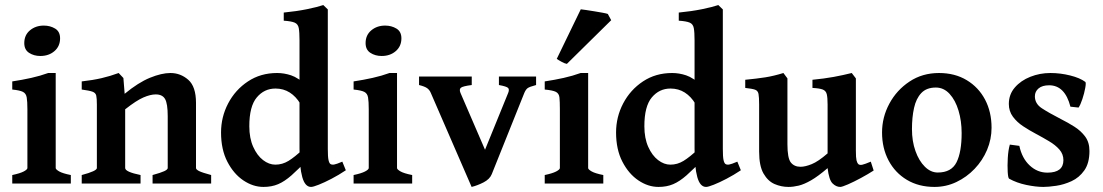

<svg xmlns="http://www.w3.org/2000/svg" viewBox="-20 -716 4303 749"><path d="M214.4 -566.4Q214.4 -535.6 192.4 -516.6Q170.4 -497.6 137.2 -497.6Q112.3 -497.6 93.5 -509.8Q74.7 -522 74.7 -547.9Q74.7 -579.1 96.9 -597.7Q119.1 -616.2 150.9 -616.2Q175.8 -616.2 195.1 -604.5Q214.4 -592.8 214.4 -566.4ZM27.8 0V-33.2Q58.1 -39.6 72.5 -47.1Q86.9 -54.7 86.9 -60.5V-289.6Q86.9 -320.3 84.2 -335.9Q81.5 -351.6 69.3 -357.7Q57.1 -363.8 27.8 -366.7V-398.4Q66.9 -404.3 101.8 -412.1Q136.7 -419.9 168 -431.2H197.3V-60.5Q197.3 -55.2 210.7 -47.4Q224.1 -39.6 256.3 -33.2V0Z M575.2 0V-33.2Q607.4 -42 620.8 -48.3Q634.3 -54.7 634.3 -60.5V-262.7Q634.3 -311.5 624 -329.6Q613.8 -347.7 587.4 -347.7Q566.9 -347.7 539.6 -335.9Q512.2 -324.2 468.3 -289.6V-60.5Q468.3 -45.4 528.3 -33.2V0H298.8V-33.2Q357.9 -48.8 357.9 -60.5V-308.1Q357.9 -332 355.5 -343Q353 -354 340.6 -358.4Q328.1 -362.8 298.8 -366.7V-398.4Q342.3 -403.3 376 -411.1Q409.7 -418.9 442.9 -431.2L461.4 -411.6L466.3 -350.1Q519.5 -394 564.9 -412.6Q610.4 -431.2 645 -431.2Q684.1 -431.2 714.4 -404.8Q744.6 -378.4 744.6 -314.5V-60.5Q744.6 -54.7 756.8 -48.6Q769 -42.5 803.7 -33.2V0Z M1329.1 -51.8Q1301.3 -33.2 1273.2 -18.6Q1245.1 -3.9 1223.4 4.6Q1201.7 13.2 1193.4 13.2Q1169.9 13.2 1159.2 -25.1Q1148.4 -63.5 1148.4 -136.2V-558.1Q1148.4 -590.8 1145.5 -606.4Q1142.6 -622.1 1129.6 -627.7Q1116.7 -633.3 1086.9 -635.3V-667Q1137.2 -671.9 1177.7 -680.2Q1218.3 -688.5 1241.2 -696.3L1258.8 -679.2V-135.3Q1258.8 -104 1261.5 -91.8Q1264.2 -79.6 1269 -76.2Q1274.4 -72.8 1283 -74Q1291.5 -75.2 1315.4 -85.4ZM1181.6 -95.2Q1144 -55.7 1117.2 -32Q1090.3 -8.3 1065.2 2.4Q1040 13.2 1007.8 13.2Q967.3 13.2 929.4 -12.2Q891.6 -37.6 866.9 -85.2Q842.3 -132.8 842.3 -199.2Q842.3 -259.8 870.1 -312.7Q897.9 -365.7 947.3 -398.4Q996.6 -431.2 1061 -431.2Q1088.4 -431.2 1115.7 -422.1Q1143.1 -413.1 1178.2 -380.9Q1178.2 -326.7 1151.4 -311.5Q1134.8 -339.4 1110.4 -355Q1085.9 -370.6 1054.7 -370.6Q1010.7 -370.6 981.7 -335.9Q952.6 -301.3 952.6 -223.6Q952.6 -176.8 967.8 -143.1Q982.9 -109.4 1006.1 -91.6Q1029.3 -73.7 1054.2 -73.7Q1081.5 -73.7 1105.5 -88.4Q1129.4 -103 1161.6 -133.3Q1167 -130.4 1173.6 -114.5Q1180.2 -98.6 1181.6 -95.2Z M1545.9 -566.4Q1545.9 -535.6 1523.9 -516.6Q1502 -497.6 1468.8 -497.6Q1443.8 -497.6 1425 -509.8Q1406.2 -522 1406.2 -547.9Q1406.2 -579.1 1428.5 -597.7Q1450.7 -616.2 1482.4 -616.2Q1507.3 -616.2 1526.6 -604.5Q1545.9 -592.8 1545.9 -566.4ZM1359.4 0V-33.2Q1389.6 -39.6 1404.1 -47.1Q1418.5 -54.7 1418.5 -60.5V-289.6Q1418.5 -320.3 1415.8 -335.9Q1413.1 -351.6 1400.9 -357.7Q1388.7 -363.8 1359.4 -366.7V-398.4Q1398.4 -404.3 1433.3 -412.1Q1468.3 -419.9 1499.5 -431.2H1528.8V-60.5Q1528.8 -55.2 1542.2 -47.4Q1555.7 -39.6 1587.9 -33.2V0Z M2071.3 -384.3Q2044.9 -377.4 2037.8 -371.8Q2030.8 -366.2 2025.4 -353.5L1898.4 -36.6Q1890.6 -17.1 1866.5 -4.6Q1842.3 7.8 1819.8 13.2L1660.6 -353.5Q1655.8 -365.2 1646.2 -372.1Q1636.7 -378.9 1614.7 -384.3V-417.5H1820.3V-384.3Q1785.6 -379.9 1778.1 -373.8Q1770.5 -367.7 1776.4 -353.5L1872.1 -131.8L1962.4 -353.5Q1967.8 -366.7 1962.2 -372.8Q1956.5 -378.9 1926.3 -384.3V-417.5H2071.3Z M2105 0V-33.2Q2135.3 -39.6 2149.7 -47.1Q2164.1 -54.7 2164.1 -60.5V-289.6Q2164.1 -320.3 2162.4 -335.9Q2160.6 -351.6 2148.4 -357.7Q2136.2 -363.8 2105 -366.7V-398.4Q2144 -404.3 2179 -412.1Q2213.9 -419.9 2245.1 -431.2H2274.4V-60.5Q2274.4 -55.2 2287.8 -47.4Q2301.3 -39.6 2333.5 -33.2V0ZM2191.4 -466.8Q2183.6 -467.8 2170.4 -475.1Q2157.2 -482.4 2151.9 -486.3L2245.6 -679.7Q2251 -679.2 2265.9 -677Q2280.8 -674.8 2298.6 -671.9Q2316.4 -668.9 2331.1 -666.3Q2345.7 -663.6 2351.1 -661.6L2364.3 -637.2Z M2870.1 -51.8Q2842.3 -33.2 2814.2 -18.6Q2786.1 -3.9 2764.4 4.6Q2742.7 13.2 2734.4 13.2Q2710.9 13.2 2700.2 -25.1Q2689.5 -63.5 2689.5 -136.2V-558.1Q2689.5 -590.8 2686.5 -606.4Q2683.6 -622.1 2670.7 -627.7Q2657.7 -633.3 2627.9 -635.3V-667Q2678.2 -671.9 2718.8 -680.2Q2759.3 -688.5 2782.2 -696.3L2799.8 -679.2V-135.3Q2799.8 -104 2802.5 -91.8Q2805.2 -79.6 2810.1 -76.2Q2815.4 -72.8 2824 -74Q2832.5 -75.2 2856.4 -85.4ZM2722.7 -95.2Q2685.1 -55.7 2658.2 -32Q2631.3 -8.3 2606.2 2.4Q2581.1 13.2 2548.8 13.2Q2508.3 13.2 2470.5 -12.2Q2432.6 -37.6 2408 -85.2Q2383.3 -132.8 2383.3 -199.2Q2383.3 -259.8 2411.1 -312.7Q2439 -365.7 2488.3 -398.4Q2537.6 -431.2 2602.1 -431.2Q2629.4 -431.2 2656.7 -422.1Q2684.1 -413.1 2719.2 -380.9Q2719.2 -326.7 2692.4 -311.5Q2675.8 -339.4 2651.4 -355Q2627 -370.6 2595.7 -370.6Q2551.8 -370.6 2522.7 -335.9Q2493.7 -301.3 2493.7 -223.6Q2493.7 -176.8 2508.8 -143.1Q2523.9 -109.4 2547.1 -91.6Q2570.3 -73.7 2595.2 -73.7Q2622.6 -73.7 2646.5 -88.4Q2670.4 -103 2702.6 -133.3Q2708 -130.4 2714.6 -114.5Q2721.2 -98.6 2722.7 -95.2Z M3388.2 -50.8Q3366.2 -36.6 3338.6 -21.7Q3311 -6.8 3288.1 3.2Q3265.1 13.2 3257.8 13.2Q3241.7 13.2 3227.8 -0.5Q3213.9 -14.2 3208.5 -60.1Q3171.4 -28.3 3144.3 -12.7Q3117.2 2.9 3095.9 8.1Q3074.7 13.2 3055.7 13.2Q3027.8 13.2 3001.7 2Q2975.6 -9.3 2958.5 -39.1Q2941.4 -68.8 2941.4 -125V-308.1Q2941.4 -336.9 2939 -349.6Q2936.5 -362.3 2925.3 -366.2Q2914.1 -370.1 2887.2 -373V-404.8Q2932.6 -409.2 2965.3 -414.3Q2998 -419.4 3036.1 -431.2L3051.8 -410.2V-153.3Q3051.8 -98.6 3065.2 -82Q3078.6 -65.4 3103 -65.4Q3121.1 -65.4 3146.5 -75.7Q3171.9 -85.9 3208.5 -117.7V-308.1Q3208.5 -335 3205.3 -348.4Q3202.1 -361.8 3189.7 -366.7Q3177.2 -371.6 3149.4 -373V-404.8Q3195.3 -409.2 3232.4 -416Q3269.5 -422.9 3302.7 -431.2L3318.8 -410.2V-127.9Q3318.8 -100.6 3321.3 -90.3Q3323.7 -80.1 3329.1 -75.2Q3334.5 -71.3 3344.2 -73.5Q3354 -75.7 3377 -85.4Z M3848.1 -217.8Q3848.1 -172.9 3830.6 -131.3Q3813 -89.8 3782 -57.4Q3751 -24.9 3710.9 -5.9Q3670.9 13.2 3625.5 13.2Q3564 13.2 3517.8 -14.4Q3471.7 -42 3446.3 -90.1Q3420.9 -138.2 3420.9 -199.2Q3420.9 -258.8 3449.5 -311.8Q3478 -364.7 3528.1 -397.9Q3578.1 -431.2 3643.1 -431.2Q3705.1 -431.2 3751.2 -403.3Q3797.4 -375.5 3822.8 -327.4Q3848.1 -279.3 3848.1 -217.8ZM3731.4 -196.8Q3731.4 -244.1 3719.2 -284.7Q3707 -325.2 3684.3 -349.9Q3661.6 -374.5 3630.9 -374.5Q3594.2 -374.5 3574 -353Q3553.7 -331.5 3545.7 -294.9Q3537.6 -258.3 3537.6 -212.4Q3537.6 -165 3551.3 -126.7Q3564.9 -88.4 3587.9 -65.7Q3610.8 -43 3638.2 -43Q3691.4 -43 3711.4 -82.8Q3731.4 -122.6 3731.4 -196.8Z M4230 -127Q4230 -79.6 4210 -51.3Q4189.9 -22.9 4160.2 -9.3Q4130.4 4.4 4100.1 8.8Q4069.8 13.2 4050.3 13.2Q4021 13.2 3983.6 5.4Q3946.3 -2.4 3916.5 -19Q3912.6 -21.5 3911.1 -45.2Q3909.7 -68.8 3911.4 -99.4Q3913.1 -129.9 3919.4 -151.9L3956.5 -147Q3966.8 -98.6 3996.8 -70.6Q4026.9 -42.5 4065.9 -42.5Q4128.4 -42.5 4128.4 -91.3Q4128.4 -114.7 4112.8 -132.6Q4097.2 -150.4 4072.5 -165Q4047.9 -179.7 4020.5 -194.3Q3995.6 -207.5 3971.4 -223.4Q3947.3 -239.3 3931.4 -260.7Q3915.5 -282.2 3915.5 -310.5Q3915.5 -347.7 3939 -374.8Q3962.4 -401.9 3999.5 -416.5Q4036.6 -431.2 4077.6 -431.2Q4116.7 -431.2 4154.8 -421.6Q4192.9 -412.1 4213.9 -396.5Q4217.3 -393.6 4213.6 -373Q4210 -352.5 4202.4 -329.6Q4194.8 -306.6 4187.5 -296.4L4155.8 -299.8Q4134.3 -383.3 4072.8 -383.3Q4045.9 -383.3 4031.5 -371.1Q4017.1 -358.9 4017.1 -340.3Q4017.1 -311.5 4044.2 -293.7Q4071.3 -275.9 4119.6 -251Q4146 -237.8 4171.4 -221.7Q4196.8 -205.6 4213.4 -183.1Q4230 -160.6 4230 -127Z"/></svg>

Font: Dai Banna SIL SemiBold
Style: Regular
Weight: 600
Designer: Victor Gaultney
Foundry: SIL International
Version: Version 4.000